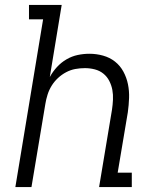

<svg xmlns="http://www.w3.org/2000/svg" viewBox="-20 -755 640 775"><path d="M42 0 154 -677H97V-735H229L181 -444Q193 -466 210 -484.5Q227 -503 248.5 -515.5Q270 -528 293.5 -533Q317 -538 341 -538Q369 -538 396 -530.5Q423 -523 444 -506.5Q465 -490 478 -466Q491 -442 496.5 -415Q502 -388 501 -359.5Q500 -331 496 -302L455 -58H512V0H380L432 -312Q435 -332 436 -352.5Q437 -373 433.5 -392Q430 -411 421 -428.5Q412 -446 397 -458Q382 -470 362.5 -475Q343 -480 323 -480Q323 -480 323 -480Q323 -480 323 -480Q303 -480 284 -476.5Q265 -473 247 -463.5Q229 -454 214 -440Q199 -426 188.5 -409Q178 -392 172 -373Q166 -354 163 -335L107 0Z"/></svg>

Font: Iosevka Curly Slab LtEx
Style: Italic
Weight: 300
Width: 7
Italic angle: -9°
Monospace: yes
Designer: Belleve Invis
Foundry: Belleve Invis
Version: Version 11.1.0; ttfautohint (v1.8.3)